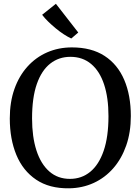

<svg xmlns="http://www.w3.org/2000/svg" viewBox="-20 -1008 760 1039"><path d="M354 11Q247 12.5 175.5 -35.8Q104 -84 68.5 -169.8Q33 -255.5 33 -367Q33 -455.5 58 -526.2Q83 -597 128.5 -647.5Q174 -698 235.5 -724.8Q297 -751.5 369 -751.5Q475 -751.5 545.8 -705.5Q616.5 -659.5 652.2 -576Q688 -492.5 688 -380Q688 -292 663 -220.5Q638 -149 593 -97.5Q548 -46 487 -18Q426 10 354 11ZM358.5 -40Q421.5 -40 468.2 -78.2Q515 -116.5 541 -192Q567 -267.5 567 -379.5Q567 -479.5 543.2 -551.2Q519.5 -623 473.2 -661.8Q427 -700.5 361 -700.5Q298.5 -700.5 251.8 -663.8Q205 -627 179.2 -553.2Q153.5 -479.5 153.5 -367Q153.5 -267.5 177.2 -194Q201 -120.5 246.8 -80.2Q292.5 -40 358.5 -40ZM365 -800Q347.5 -808 325.5 -822.2Q303.5 -836.5 281.8 -854.5Q260 -872.5 240.5 -891.5Q221 -910.5 208 -928L282.5 -987.5L403.5 -832L366 -800Z"/></svg>

Font: Merriweather 24pt
Style: Regular
Weight: 400
Designer: Eben Sorkin
Foundry: Eben Sorkin
Version: Version 2.100